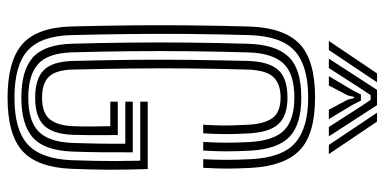

<svg xmlns="http://www.w3.org/2000/svg" viewBox="-276 -738 1021 510"><g transform="rotate(90 235.0 -482.5)"><path d="M238.8 8.4Q142.1 8.4 97.3 -30.4Q52.4 -69.1 49.8 -161Q47.7 -242.4 46.9 -319.5Q46.1 -396.6 46.9 -473.9Q47.7 -551.3 49.9 -633Q52.8 -725.4 95.8 -766.9Q138.7 -808.4 238.5 -808.4Q335.4 -808.4 377.8 -768.3Q420.2 -728.3 425.4 -639Q427.3 -603.9 427.3 -575.1Q427.3 -546.3 425.2 -511.3H402.3Q404 -539.7 404.1 -570.9Q404.2 -602.1 402.3 -638.2Q398 -722.1 358.4 -756.1Q318.8 -790.1 238.5 -790.1Q154 -790.1 114.6 -754.2Q75.2 -718.4 72.7 -632.7Q70.5 -550.9 69.7 -473.3Q69 -395.7 69.9 -318.8Q70.7 -242 72.7 -161.7Q74.9 -79.8 114 -44.8Q153 -9.9 238.8 -9.9Q324.8 -9.9 363.2 -45.3Q401.7 -80.7 405 -161.7Q406.2 -192.3 406.7 -220.8Q407.3 -249.4 407.3 -279.4Q407.2 -309.4 406.3 -344H249.5V-363.9H428.6Q430.4 -308.2 430.3 -262.2Q430.1 -216.3 427.9 -161Q424.1 -70.4 380.4 -31Q336.6 8.4 238.8 8.4ZM238.8 -28.2Q166.7 -28.2 132.3 -58.6Q97.8 -88.9 95.6 -162.8Q93.5 -237.4 92.7 -314Q91.9 -390.6 92.6 -470.1Q93.4 -549.5 95.8 -632.2Q98.4 -704.9 130.6 -738.4Q162.8 -771.8 238.5 -771.8Q310.1 -771.8 342.8 -740.6Q375.5 -709.5 379.6 -636.8Q381.5 -601.4 381.5 -573.5Q381.5 -545.6 379.4 -511.3H356.5Q358.4 -543.2 358.5 -571.4Q358.6 -599.7 356.7 -635.1Q353 -699.3 325.5 -726.3Q297.9 -753.4 238.5 -753.4Q175.1 -753.4 147.9 -724.1Q120.7 -694.9 118.7 -631.5Q116.4 -552.6 115.6 -476.1Q114.8 -399.6 115.5 -322.3Q116.3 -244.9 118.5 -163Q120.6 -98.5 149.8 -72.6Q178.9 -46.6 238.8 -46.6Q300.8 -46.6 328.7 -73.9Q356.6 -101.1 359.2 -163.7Q360.3 -194.9 360.9 -228.1Q361.5 -261.3 361.2 -304.3H249.5V-324.2H384.1Q384.3 -285.1 383.9 -241.9Q383.5 -198.8 382.1 -163Q379.1 -89.1 344.8 -58.7Q310.5 -28.2 238.8 -28.2ZM238.8 -64.9Q188.5 -64.9 165.7 -87.9Q143 -110.8 141.4 -163.7Q139.2 -249.4 138.4 -324.9Q137.7 -400.4 138.5 -474.6Q139.4 -548.8 141.4 -630.2Q143 -685 164.9 -710Q186.9 -735.1 238.5 -735.1Q286.7 -735.1 308.7 -711.5Q330.6 -687.8 333.8 -633.5Q335.7 -600.1 335.7 -572.3Q335.7 -544.4 333.6 -511.3H310.7Q312.4 -538.2 312.7 -557.1Q313 -576 312.4 -593.4Q311.9 -610.8 310.7 -632.7Q308.2 -675.3 292.5 -696Q276.9 -716.8 238.5 -716.8Q202.3 -716.8 184 -697.5Q165.8 -678.2 164.3 -628.4Q162.1 -550.3 161.3 -474.1Q160.6 -397.9 161.5 -321.1Q162.4 -244.2 164.3 -164.1Q165.3 -121 182.7 -102.1Q200.1 -83.2 238.8 -83.2Q279.7 -83.2 296.3 -103.7Q313 -124.2 314.7 -166.1Q315.6 -187.9 315.5 -214.2Q315.3 -240.5 314.7 -264.5H249.5V-284.4H338.3Q338.8 -237.5 338.5 -210Q338.2 -182.5 337.6 -165.1Q335.6 -111.5 312.5 -88.2Q289.3 -64.9 238.8 -64.9ZM88.2 -845 174.5 -973H198L112.4 -845ZM135.3 -845 218.2 -973H258.8L341.7 -845H316.8L264.5 -926.5L244.8 -956H232.2L212.5 -926.3L160.2 -845ZM181.7 -845 219.1 -907.8 230.5 -930.2H246.6L258.1 -907.8L295.9 -845H271L244.1 -895.4L240.2 -911.9H236.8L233 -895.4L206.6 -845ZM364.5 -845 278.9 -973H302.5L388.8 -845Z"/></g></svg>

Font: Big Shoulders Inline Text Thin
Style: Regular
Weight: 100
Designer: Patric King
Foundry: XO Type Co
Version: Version 2.002